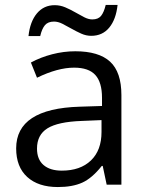

<svg xmlns="http://www.w3.org/2000/svg" viewBox="-20 -753 596 783"><path d="M415 0 398.9 -76.2H395Q355 -25.9 315.2 -8.1Q275.4 9.8 215.8 9.8Q136.2 9.8 91.1 -31.2Q45.9 -72.3 45.9 -147.9Q45.9 -310.1 305.2 -317.9L396 -320.8V-354Q396 -417 368.9 -447Q341.8 -477.1 282.2 -477.1Q215.3 -477.1 130.9 -436L106 -498Q145.5 -519.5 192.6 -531.7Q239.7 -543.9 287.1 -543.9Q382.8 -543.9 429 -501.5Q475.1 -459 475.1 -365.2V0ZM231.9 -57.1Q307.6 -57.1 350.8 -98.6Q394 -140.1 394 -214.8V-263.2L313 -259.8Q216.3 -256.3 173.6 -229.7Q130.9 -203.1 130.9 -147Q130.9 -103 157.5 -80.1Q184.1 -57.1 231.9 -57.1ZM352.1 -606.9Q331.1 -606.9 311 -616Q291 -625 271.7 -636Q252.4 -647 234.6 -656Q216.8 -665 200.2 -665Q175.8 -665 163.3 -650.4Q150.9 -635.7 144 -606H96.2Q102.5 -665 130.6 -698.5Q158.7 -731.9 203.1 -731.9Q225.6 -731.9 246.6 -722.9Q267.6 -713.9 286.6 -702.9Q305.7 -691.9 323.2 -682.9Q340.8 -673.8 356.4 -673.8Q380.4 -673.8 392.1 -688.2Q403.8 -702.6 411.1 -732.9H459.5Q453.1 -673.8 425.5 -640.4Q397.9 -606.9 352.1 -606.9Z"/></svg>

Font: Open Sans Y to K
Style: Regular
Weight: 400
Version: Version 1.10